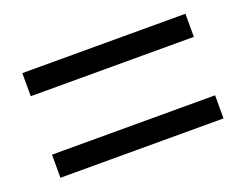

<svg xmlns="http://www.w3.org/2000/svg" viewBox="-62 -634 678 531"><g transform="rotate(-20 277.5 -369.0)"><path d="M38 -455V-523H518V-455ZM38 -215V-283H518V-215Z"/></g></svg>

Font: Noto Sans KR Thin
Style: Regular
Weight: 400
Version: Version 2.004-H2;hotconv 1.0.118;makeotfexe 2.5.65603